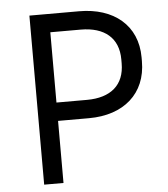

<svg xmlns="http://www.w3.org/2000/svg" viewBox="-51 -746 693 792"><g transform="rotate(-5 295.5 -350.0)"><path d="M100 0H180V-257H308C452 -257 546 -338 546 -472V-488C546 -621 449 -700 306 -700H100ZM180 -333V-624H306C404 -624 462 -576 462 -487V-471C462 -381 405 -333 306 -333Z"/></g></svg>

Font: Fixel Text Regular
Style: Regular
Weight: 400
Width: 4
Designer: AlfaBravo + MacPaw
Foundry: Kyrylo Tkachov, Marchela Mozhyna, Serhii Makarenko, Maria Weinstein, Zakhar Kryvoshyya
Version: Version 1.211